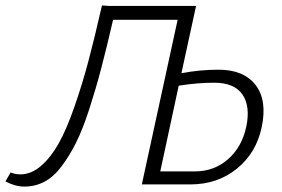

<svg xmlns="http://www.w3.org/2000/svg" viewBox="-46 -680 1041 708"><path d="M760 -423Q853 -423 896.5 -366.5Q940 -310 919 -211Q899 -116 827.5 -58Q756 0 656 0H477L609 -607H371Q347 -503 327 -427Q307 -351 283 -277Q259 -203 234.5 -154Q210 -105 181 -66.5Q152 -28 118 -10Q84 8 44 8Q10 8 -26 -11L-7 -44Q11 -37 29 -37Q69 -37 105 -68Q141 -99 170 -150.5Q199 -202 228 -285Q257 -368 280 -454.5Q303 -541 330 -660L357 -658H677L623 -410Q691 -423 760 -423ZM862 -212Q878 -288 848 -331.5Q818 -375 744 -375Q682 -375 613 -364L545 -48H673Q744 -48 795 -93Q846 -138 862 -212Z"/></svg>

Font: EauTest Semilight
Style: Italic
Weight: 300
Italic angle: -12°
Designer: Christian Thalmann (Catharsis Fonts)
Version: Version 0.001;PS 000.001;hotconv 1.0.88;makeotf.lib2.5.64775